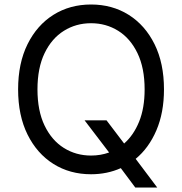

<svg xmlns="http://www.w3.org/2000/svg" viewBox="-20 -757 801 845"><path d="M671.9 68.2H575.3L511.7 -17Q451.3 9.9 380.7 9.9Q287.6 9.9 215.2 -35.5Q142.8 -81 101.2 -164.8Q59.7 -248.6 59.7 -363.6Q59.7 -478.7 101.2 -562.5Q142.8 -646.3 215.2 -691.8Q287.6 -737.2 380.7 -737.2Q473.7 -737.2 546.2 -691.8Q618.6 -646.3 660.2 -562.5Q701.7 -478.7 701.7 -363.6Q701.7 -261.4 668.3 -183.4Q634.9 -105.5 577.1 -57.9ZM380.7 -72.4Q422.9 -72.4 460.2 -85.9L352.3 -227.3H448.9L526.3 -125.4Q567.8 -161.6 592.2 -221.4Q616.5 -281.2 616.5 -363.6Q616.5 -458.1 585 -523.1Q553.6 -588.1 500.2 -621.4Q446.7 -654.8 380.7 -654.8Q314.6 -654.8 261.2 -621.4Q207.7 -588.1 176.3 -523.1Q144.9 -458.1 144.9 -363.6Q144.9 -269.2 176.3 -204.2Q207.7 -139.2 261.2 -105.8Q314.6 -72.4 380.7 -72.4Z"/></svg>

Font: Linik Sans
Style: Regular
Weight: 400
Designer: Rasmus Andersson (font), Marc Monis (original base), Kil Hyung-jin (Pretendard portions), Cristiano Sobral (main changes
Foundry: rsms
Version: Version 3.018;May 31, 2022;FontCreator 14.0.0.2814 64-bit; t